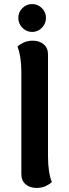

<svg xmlns="http://www.w3.org/2000/svg" viewBox="-20 -910 341 944"><path d="M85 -53V-555Q85 -631 66 -681Q77 -692 96.5 -701Q116 -710 141 -710Q174 -710 195 -692Q216 -674 216 -643V-141Q216 -62 235 -15Q224 -4 204.5 5Q185 14 160 14Q127 14 106 -4Q85 -22 85 -53ZM70 -822Q70 -850 90 -870Q110 -890 138 -890Q166 -890 186 -870Q206 -850 206 -822Q206 -794 186 -773.5Q166 -753 138 -753Q110 -753 90 -773.5Q70 -794 70 -822Z"/></svg>

Font: Arima Madurai Black
Style: Regular
Weight: 900
Designer: Joana Correia and Natanael Gama
Foundry: NDISCOVER
Version: Version 1.019